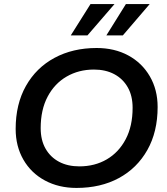

<svg xmlns="http://www.w3.org/2000/svg" viewBox="-20 -914 820 944"><path d="M356 10Q269 10 201 -26.5Q133 -63 95 -129Q57 -195 57 -280Q57 -402 107.5 -491.5Q158 -581 248 -629.5Q338 -678 455 -678Q543 -678 610.5 -641.5Q678 -605 716.5 -539Q755 -473 755 -388Q755 -266 704.5 -176.5Q654 -87 564.5 -38.5Q475 10 356 10ZM370 -96Q446 -96 505 -130.5Q564 -165 598 -229.5Q632 -294 632 -384Q632 -443 608 -485Q584 -527 541.5 -549.5Q499 -572 442 -572Q367 -572 307.5 -537.5Q248 -503 214 -438.5Q180 -374 180 -284Q180 -225 204 -183Q228 -141 270.5 -118.5Q313 -96 370 -96ZM503 -740 599 -894H716L584 -740ZM328 -740 425 -894H543L410 -740Z"/></svg>

Font: Gantari SemiBold
Style: Italic
Weight: 600
Italic angle: -10°
Designer: Anugrah Pasau
Foundry: Lafontype
Version: Version 1.000